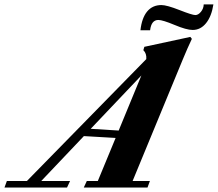

<svg xmlns="http://www.w3.org/2000/svg" viewBox="-87 -842 978 862"><path d="M777.8 -707.5Q750.5 -707.5 696.8 -730Q643.1 -752.4 624 -752.4Q592.3 -752.4 586.9 -706.1H543.5Q549.8 -761.7 573.7 -790.5Q597.7 -819.3 637.7 -819.3Q661.6 -819.3 718.8 -796.9Q775.9 -774.4 790 -774.4Q803.2 -774.4 815.2 -789.1Q827.1 -803.7 827.6 -822.3H871.1Q862.8 -768.6 838.1 -738Q813.5 -707.5 777.8 -707.5ZM-66.9 0 -56.2 -29.3H33.7L569.8 -576.7Q571.8 -602.1 556.6 -616.7L561 -631.8L767.6 -676.3L774.4 -667.5Q754.4 -625.5 733.9 -575.7L508.3 -29.3H585.9L575.2 0H289.1L302.7 -29.3H352.1L432.1 -222.7L289.6 -231L98.1 -29.3H227.5L213.9 0ZM547.4 -502.4V-502.9L320.3 -263.7L445.8 -255.9Z"/></svg>

Font: Elstob Grade
Style: Italic
Weight: 400
Italic angle: -20°
Designer: Peter S. Baker
Version: Version 1.015